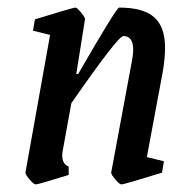

<svg xmlns="http://www.w3.org/2000/svg" viewBox="-20 -477 508 506"><path d="M367 -63 412 -52 407 -22Q307 9 300 9Q295 9 284 -4Q273 -17 273 -22L328 -318Q331 -333 331 -346Q331 -382 305 -382Q291 -382 168 -205L145 -78Q144 -74 144 -67Q144 -45 161 -38V-16Q81 9 74 9Q69 9 58 -4Q47 -17 47 -22L112 -385L67 -396L72 -426Q101 -435 138 -446Q175 -457 179 -457Q183 -457 194 -443.5Q205 -430 204 -426L181 -282H186Q287 -457 294 -457Q358 -457 386.5 -431.5Q415 -406 415 -351Q415 -324 409 -288Z"/></svg>

Font: Grenze
Style: Italic
Weight: 400
Italic angle: -10°
Designer: Renata Polastri
Foundry: Omnibus-Type
Version: Version 1.002; ttfautohint (v1.8)